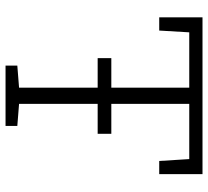

<svg xmlns="http://www.w3.org/2000/svg" viewBox="-49 -702 751 693"><g transform="rotate(90 326.5 -355.5)"><path d="M216.8 0V-42.5L296.4 -48.8V-663.1H96.7L90.3 -554.7H42.5V-710.9H608.4V-554.7H561L554.2 -663.1H355V-48.8L434.6 -42.5V0ZM189.9 -332.5V-381.8H462.9V-332.5Z"/></g></svg>

Font: Roboto Slab Light
Style: Regular
Weight: 300
Designer: Google
Version: Version 2.000; ttfautohint (v1.8.1.43-b0c9)